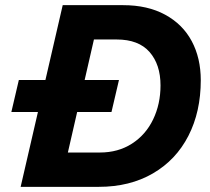

<svg xmlns="http://www.w3.org/2000/svg" viewBox="-20 -724 812 744"><path d="M457 -704Q552 -704 620 -667Q688 -630 723 -564.5Q758 -499 758 -413Q758 -291 710 -197.5Q662 -104 572.5 -52Q483 0 363 0H60L127 -290H24L53 -414H156L223 -704ZM367 -133Q438 -133 491.5 -167.5Q545 -202 573.5 -261.5Q602 -321 602 -393Q602 -474 559.5 -522.5Q517 -571 432 -571H344L308 -414H441L412 -290H279L243 -133Z"/></svg>

Font: CBA Beacon Sans Extra Bold
Style: Italic
Weight: 800
Italic angle: -13°
Designer: Wei Huang
Foundry: Wei Huang
Version: Version 1.002